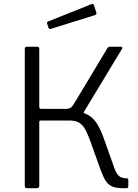

<svg xmlns="http://www.w3.org/2000/svg" viewBox="-20 -987 725 1007"><path d="M122 0Q115 0 112.5 -3Q110 -6 110 -12V-730Q110 -742 121 -742H175Q186 -742 186 -730V-427Q186 -416 196 -416H348L365 -401Q410 -401 439.5 -385.5Q469 -370 489 -338Q509 -306 527 -254L580 -105Q590 -77 603.5 -64.5Q617 -52 643 -52Q653 -52 653 -42V-10Q653 0 643 0H624Q589 0 567.5 -9.5Q546 -19 533 -40.5Q520 -62 507 -98L454 -246Q441 -282 428.5 -306Q416 -330 396.5 -342.5Q377 -355 343 -355H193Q186 -355 186 -347V-12Q186 0 172 0ZM325 -380V-416Q345 -416 354 -424.5Q363 -433 373 -451L543 -734Q547 -742 559 -742H614Q619 -742 621 -739Q623 -736 620 -731L420 -400Q418 -395 419.5 -391Q421 -387 427 -383ZM472 -961 485 -922Q489 -911 476 -907L248 -836Q243 -834 239.5 -835.5Q236 -837 234 -842L228 -861Q224 -871 231 -874L462 -966Q469 -969 472 -961Z"/></svg>

Font: Libre Franklin Light
Style: Regular
Weight: 300
Designer: Pablo Impallari, Rodrigo Fuenzalida, Nhung Nguyen
Foundry: Impallari Type
Version: Version 3.000